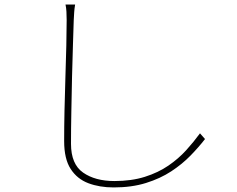

<svg xmlns="http://www.w3.org/2000/svg" viewBox="-20 -785 1040 841"><path d="M309 -765Q306 -747 305 -732Q304 -717 303 -697Q302 -653 299.5 -587.5Q297 -522 295.5 -447Q294 -372 292.5 -296Q291 -220 291 -155Q291 -66 344 -29Q397 8 481 8Q556 8 614.5 -10.5Q673 -29 717.5 -59.5Q762 -90 795.5 -127Q829 -164 856 -201L878 -176Q851 -141 814.5 -103.5Q778 -66 730 -34.5Q682 -3 619.5 16.5Q557 36 478 36Q416 36 367 17.5Q318 -1 289.5 -45Q261 -89 261 -167Q261 -228 262.5 -300.5Q264 -373 266.5 -446.5Q269 -520 270.5 -585.5Q272 -651 272 -697Q272 -717 271 -734Q270 -751 267 -765Z"/></svg>

Font: Source Han Sans SC ExtraLight
Style: Regular
Weight: 250
Designer: Ryoko NISHIZUKA 西塚涼子 (kana, bopomofo & ideographs); Paul D. Hunt (Latin, Greek & Cyrillic); Sandoll Communications 산돌커뮤니
Foundry: Adobe
Version: Version 2.004;hotconv 1.0.118;makeotfexe 2.5.65603